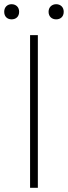

<svg xmlns="http://www.w3.org/2000/svg" viewBox="-33 -893 323 913"><path d="M110 0H147V-726H110ZM22 -801C43 -801 58 -814 58 -837C58 -859 43 -873 22 -873C2 -873 -13 -859 -13 -837C-13 -814 2 -801 22 -801ZM234 -801C255 -801 270 -814 270 -837C270 -859 255 -873 234 -873C214 -873 198 -859 198 -837C198 -814 214 -801 234 -801Z"/></svg>

Font: Harano Aji Gothic ExtraLight
Style: Regular
Weight: 250
Foundry: Masamichi Hosoda
Version: HaranoAjiGothic-ExtraLight version 20230610;ttx 4.39.4